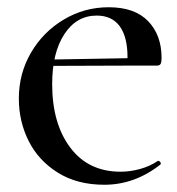

<svg xmlns="http://www.w3.org/2000/svg" viewBox="-20 -498 488 530"><path d="M32 -226Q32 -295 65.5 -352.5Q99 -410 156 -444Q213 -478 280 -478Q352 -478 389 -439.5Q426 -401 426 -338Q426 -327 423.5 -322Q421 -317 414 -317H331Q332 -325 332 -340Q332 -396 310.5 -425.5Q289 -455 247 -455Q191 -455 157.5 -403.5Q124 -352 124 -266Q124 -157 174 -90.5Q224 -24 313 -24Q339 -24 366.5 -31.5Q394 -39 416 -54H417Q420 -54 422.5 -50.5Q425 -47 423 -44Q352 12 268 12Q193 12 139.5 -21.5Q86 -55 59 -109Q32 -163 32 -226ZM83 -333 369 -338V-317L84 -316Z"/></svg>

Font: Cormorant Unicase SemiBold
Style: Regular
Weight: 600
Designer: Christian Thalmann (Catharsis Fonts)
Foundry: Catharsis Fonts
Version: Version 4.000